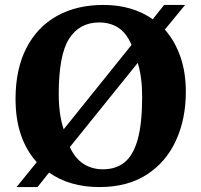

<svg xmlns="http://www.w3.org/2000/svg" viewBox="-20 -744 815 778"><path d="M47 14 129 -87Q43 -182 43 -343Q43 -464 87 -549.5Q131 -635 211 -679.5Q291 -724 399 -724Q516 -724 599 -666L645 -724H730L648 -624Q688 -579 710.5 -515.5Q733 -452 733 -372Q733 -261 692.5 -173.5Q652 -86 574 -36Q496 14 383 14Q322 14 270.5 -1Q219 -16 179 -45L132 14ZM238 -220 513 -562Q492 -611 459 -632Q426 -653 382 -653Q302 -653 260 -587Q218 -521 218 -363Q218 -280 238 -220ZM397 -58Q450 -58 485 -86.5Q520 -115 538 -179Q556 -243 556 -352Q556 -433 538 -489L263 -148Q285 -101 319 -79.5Q353 -58 397 -58Z"/></svg>

Font: Literata 36pt
Style: Bold
Weight: 700
Designer: Latin by Veronika Burian and Jose Scaglione. Greek by Irene Vlachou. Cyrillic by Vera Evstafieva.
Foundry: TypeTogether
Version: Version 3.002